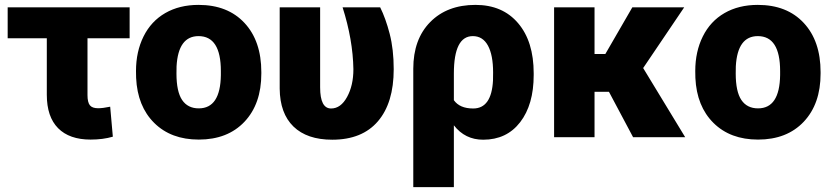

<svg xmlns="http://www.w3.org/2000/svg" viewBox="-20 -558 3384 781"><path d="M507.3 -402.3H335.9V-171.4Q335.9 -141.6 345.7 -129.6Q355.5 -117.7 378.9 -117.7Q398.4 -117.7 428.2 -124L439 -2Q398.9 9.8 348.6 9.8Q262.2 9.8 216.3 -36.6Q170.4 -83 170.4 -172.4V-402.3H11.2V-528.3H507.3Z M533.2 -269Q533.2 -348.1 564 -409.9Q594.7 -471.7 652.3 -504.9Q710 -538.1 787.6 -538.1Q906.2 -538.1 974.6 -464.6Q1043 -391.1 1043 -264.6V-258.8Q1043 -135.3 974.4 -62.7Q905.8 9.8 788.6 9.8Q675.8 9.8 607.4 -57.9Q539.1 -125.5 533.7 -241.2ZM697.8 -258.8Q697.8 -185.5 720.7 -151.4Q743.7 -117.2 788.6 -117.2Q876.5 -117.2 878.4 -252.4V-269Q878.4 -411.1 787.6 -411.1Q705.1 -411.1 698.2 -288.6Z M1282.2 -528.3V-202.6Q1282.2 -116.7 1326.7 -116.7Q1366.2 -116.7 1391.8 -163.6Q1417.5 -210.4 1417.5 -276.4Q1415.5 -396.5 1373.5 -528.3H1526.4Q1548.8 -483.4 1565.2 -420.2Q1581.5 -356.9 1581.5 -276.4Q1581.5 -139.6 1517.3 -64.7Q1453.1 10.3 1331.5 10.3Q1229 10.3 1173.8 -43.2Q1118.7 -96.7 1117.7 -197.3V-528.3Z M1914.1 -538.1Q2024.4 -538.1 2087.6 -463.6Q2150.9 -389.2 2150.9 -259.8V-252.9Q2150.9 -132.3 2095.9 -61Q2041 10.3 1945.3 10.3Q1871.6 10.3 1826.2 -48.3V203.1H1661.1V-278.3Q1661.1 -398.4 1730 -468.3Q1798.8 -538.1 1914.1 -538.1ZM1826.2 -150.4Q1850.1 -116.7 1904.8 -116.7Q1979.5 -116.7 1985.4 -231L1985.8 -263.2Q1985.8 -334 1964.8 -372.6Q1943.8 -411.1 1903.3 -411.1Q1826.2 -411.1 1826.2 -258.8Z M2457 -184.6H2398.4V0H2233.9V-528.3H2398.4V-338.4H2442.4L2552.2 -528.3H2763.2L2596.2 -281.2L2767.1 0H2555.2Z M2808.1 -269Q2808.1 -348.1 2838.9 -409.9Q2869.6 -471.7 2927.2 -504.9Q2984.9 -538.1 3062.5 -538.1Q3181.2 -538.1 3249.5 -464.6Q3317.9 -391.1 3317.9 -264.6V-258.8Q3317.9 -135.3 3249.3 -62.7Q3180.7 9.8 3063.5 9.8Q2950.7 9.8 2882.3 -57.9Q2814 -125.5 2808.6 -241.2ZM2972.7 -258.8Q2972.7 -185.5 2995.6 -151.4Q3018.6 -117.2 3063.5 -117.2Q3151.4 -117.2 3153.3 -252.4V-269Q3153.3 -411.1 3062.5 -411.1Q2980 -411.1 2973.1 -288.6Z"/></svg>

Font: Sadagaat-English
Style: Regular
Weight: 900
Designer: Ahmed alsheikh
Foundry: Ahmed alsheikh Design
Version: Version 2.137;January 17, 2018;FontCreator 11.0.0.2408 64-bi